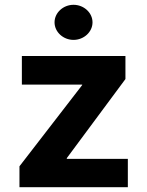

<svg xmlns="http://www.w3.org/2000/svg" viewBox="-20 -779 612 799"><path d="M61 0H512V-118H258V-121L502 -450V-546H71V-427H322V-425L61 -87ZM207 -686C207 -646 243 -613 286 -613C329 -613 365 -646 365 -686C365 -726 329 -759 286 -759C243 -759 207 -726 207 -686Z"/></svg>

Font: Wafeq
Style: Bold
Weight: 700
Designer: Rasmus Andersson & Azza Alameddine
Foundry: Google & TypeTogether
Version: Version 3.000;FEAKit 1.0